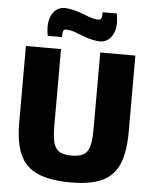

<svg xmlns="http://www.w3.org/2000/svg" viewBox="-61 -960 817 1024"><g transform="rotate(5 348.0 -448.0)"><path d="M641 -690V-280Q641 -173 613.5 -108.5Q586 -44 524 -15Q462 14 358 14Q246 14 179.5 -15Q113 -44 84 -108.5Q55 -173 55 -280V-690H243V-280Q243 -221 252 -188Q261 -155 284.5 -142Q308 -129 348 -129Q389 -129 412 -142Q435 -155 444 -188Q453 -221 453 -280V-690ZM249 -910Q274 -908 295.5 -902.5Q317 -897 336.5 -889.5Q356 -882 375 -875Q394 -868 413 -865Q438 -861 442.5 -870.5Q447 -880 447 -905H523Q537 -828 511 -787Q485 -746 440 -749Q406 -752 377 -761.5Q348 -771 323 -781.5Q298 -792 274 -795Q251 -799 246.5 -789Q242 -779 242 -754H166Q156 -809 166.5 -844.5Q177 -880 200 -896Q223 -912 249 -910Z"/></g></svg>

Font: Exo 2 ExtraBold
Style: Regular
Weight: 800
Designer: Natanael Gama
Foundry: Natanael Gama
Version: Version 2.010